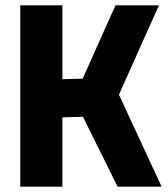

<svg xmlns="http://www.w3.org/2000/svg" viewBox="-20 -700 630 720"><path d="M56 0V-680H214V-403L290 -405L413 -680H576L426 -345L586 0H421L291 -262L214 -260V0Z"/></svg>

Font: Cairo Play ExtraBold
Style: Regular
Weight: 800
Version: Version 3.119